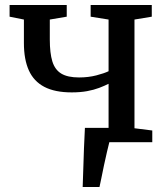

<svg xmlns="http://www.w3.org/2000/svg" viewBox="-20 -571 668 771"><path d="M312 180Q313.5 145 314.5 105.5Q315.5 66 317.2 24.5Q319 -17 321 -57.5H484.5L420.5 -6Q416 11.5 409.8 38Q403.5 64.5 397.5 93.2Q391.5 122 386.8 145.5Q382 169 379.5 180ZM329 0V-47L416 -56V-234.5Q400 -226.5 378.5 -218.2Q357 -210 329.8 -205Q302.5 -200 268 -200Q200.5 -200 158 -222.2Q115.5 -244.5 95.8 -288.5Q76 -332.5 76 -398V-492.5L18.5 -504V-551H248V-504L180 -492.5V-412Q180 -358 190.2 -324.5Q200.5 -291 226 -275.5Q251.5 -260 297.5 -260Q334.5 -260 366.5 -268.2Q398.5 -276.5 416 -285V-492.5L344 -504V-551H589.5V-504L520 -492.5V-56L591.5 -47V0Z"/></svg>

Font: Merriweather 28pt
Style: Regular
Weight: 400
Version: Version 2.100